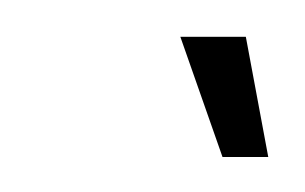

<svg xmlns="http://www.w3.org/2000/svg" viewBox="-20 -692 170 107"><path d="M104 -604.5H129.5L117 -671.5H80.5Z"/></svg>

Font: Anybody UltraCondensed Light
Style: Italic
Weight: 300
Width: 1
Italic angle: -10°
Version: Version 1.113;gftools[0.9.25]